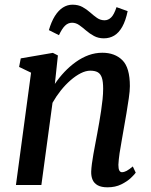

<svg xmlns="http://www.w3.org/2000/svg" viewBox="-20 -789 643 819"><path d="M214 -431Q232.5 -458.5 255.2 -482.5Q278 -506.5 304 -525Q330 -543.5 358.2 -553.8Q386.5 -564 416.5 -564Q470 -564 502 -532.2Q534 -500.5 534 -421.5Q534 -401.5 529.5 -370.5Q525 -339.5 519.5 -306.5Q514 -273.5 509 -246Q505 -220.5 499.5 -191.5Q494 -162.5 490 -135Q486 -107.5 485 -86Q485 -69 489 -61.8Q493 -54.5 500 -54.5Q509.5 -54.5 520.2 -60.2Q531 -66 546.5 -79L559 -52.5Q554.5 -45.5 538.5 -30.2Q522.5 -15 497.2 -2.5Q472 10 438.5 10Q412.5 10 397 1.5Q381.5 -7 375 -22Q368.5 -37 369 -57Q369.5 -71 372 -90.5Q374.5 -110 378.5 -132Q382.5 -154 386.8 -176.8Q391 -199.5 395 -220.5Q399 -242 403.2 -266.2Q407.5 -290.5 411.2 -315.8Q415 -341 417.5 -365.2Q420 -389.5 420 -410.5Q420 -441 414.5 -457.5Q409 -474 397 -480.8Q385 -487.5 365 -487.5Q346 -487.5 324.2 -476.5Q302.5 -465.5 280.8 -446.5Q259 -427.5 239.2 -402.8Q219.5 -378 204 -350.5L156.5 0H48L112.5 -479L61.5 -503.5L68.5 -540L205.5 -563.5L227 -552.5ZM188.5 -660.5Q199 -696.5 214.2 -720.8Q229.5 -745 248.5 -757Q267.5 -769 289 -769Q314 -769 332 -759Q350 -749 364.8 -735.8Q379.5 -722.5 394 -712.5Q408.5 -702.5 426 -702.5Q441.5 -702.5 454 -714.5Q466.5 -726.5 477 -758.5L524.5 -741.5Q516 -700.5 501.5 -674.8Q487 -649 467.2 -637.2Q447.5 -625.5 423 -625.5Q399.5 -625.5 381 -635.5Q362.5 -645.5 347.2 -658.8Q332 -672 317.8 -682Q303.5 -692 287.5 -692Q270.5 -692 257.5 -679.5Q244.5 -667 231.5 -639Z"/></svg>

Font: Merriweather 28pt Medium
Style: Italic
Weight: 500
Italic angle: -7.8°
Version: Version 2.101